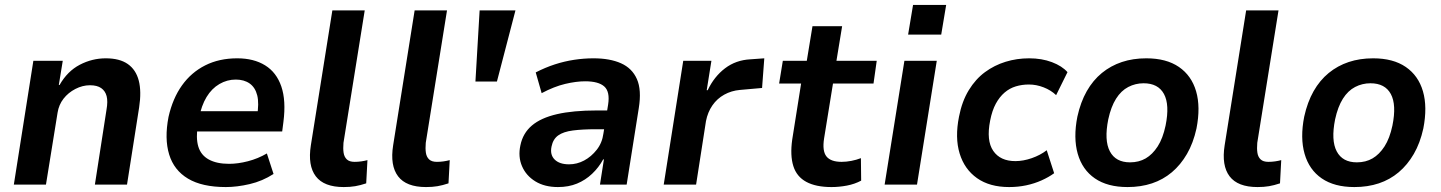

<svg xmlns="http://www.w3.org/2000/svg" viewBox="-20 -747 5833 777"><path d="M36 0 115 -501H234L218 -403H221Q253 -459 303 -485Q353 -511 408 -511Q464 -511 497 -488Q530 -465 541.5 -421Q553 -377 543 -312L494 0H364L411 -303Q417 -337 411.5 -358Q406 -379 389.5 -390.5Q373 -402 344 -402Q314 -402 285 -387Q256 -372 237 -347.5Q218 -323 213 -291L166 0Z M894 10Q798 10 741 -24Q684 -58 664.5 -122Q645 -186 662 -274Q679 -349 716.5 -401.5Q754 -454 810.5 -482.5Q867 -511 940 -511Q1007 -511 1053 -482.5Q1099 -454 1118.5 -397Q1138 -340 1127 -254L1122 -215H757L770 -297H1039L1020 -275Q1029 -329 1021 -361Q1013 -393 990.5 -409Q968 -425 934 -425Q899 -425 868 -407Q837 -389 816 -354.5Q795 -320 785 -268L781 -244Q772 -189 782.5 -154Q793 -119 825 -101.5Q857 -84 907 -84Q943 -84 983.5 -94.5Q1024 -105 1060 -126L1087 -43Q1042 -14 990.5 -2Q939 10 894 10Z M1371 10Q1291 10 1258 -33.5Q1225 -77 1238 -159L1325 -705H1456L1370 -169Q1368 -146 1370.5 -129Q1373 -112 1383.5 -102Q1394 -92 1415 -92Q1429 -92 1442.5 -94Q1456 -96 1467 -99L1462 -5Q1438 3 1417.5 6.5Q1397 10 1371 10Z M1704 10Q1624 10 1591 -33.5Q1558 -77 1571 -159L1658 -705H1789L1703 -169Q1701 -146 1703.5 -129Q1706 -112 1716.5 -102Q1727 -92 1748 -92Q1762 -92 1775.5 -94Q1789 -96 1800 -99L1795 -5Q1771 3 1750.5 6.5Q1730 10 1704 10Z M1904 -417 1921 -705H2066L1991 -417Z M2238 10Q2184 10 2146.5 -13Q2109 -36 2092.5 -74.5Q2076 -113 2086 -159Q2096 -208 2132.5 -239Q2169 -270 2234 -285Q2299 -300 2395 -300H2455L2445 -224H2393Q2337 -224 2298.5 -219Q2260 -214 2239 -199Q2218 -184 2212 -154Q2205 -121 2224.5 -101.5Q2244 -82 2283 -82Q2315 -82 2344 -97.5Q2373 -113 2395 -141Q2417 -169 2422 -207L2441 -324Q2449 -376 2425.5 -397Q2402 -418 2348 -418Q2312 -418 2267.5 -407.5Q2223 -397 2172 -370L2148 -454Q2187 -474 2225.5 -486.5Q2264 -499 2303.5 -505Q2343 -511 2382 -511Q2448 -511 2493 -491Q2538 -471 2557.5 -427Q2577 -383 2565 -309L2516 0H2408L2424 -102H2421Q2403 -69 2376 -43.5Q2349 -18 2315 -4Q2281 10 2238 10Z M2666 0 2745 -501H2859L2840 -382H2844Q2870 -437 2914 -470.5Q2958 -504 3017 -507L3073 -511L3064 -391L2974 -383Q2940 -380 2911 -364Q2882 -348 2863 -320.5Q2844 -293 2837 -257L2797 0Z M3345 10Q3282 10 3243 -11Q3204 -32 3190.5 -75Q3177 -118 3186 -182L3222 -409H3133L3148 -501H3245L3268 -641H3388L3365 -501H3528L3515 -409H3351L3315 -187Q3307 -136 3324.5 -114Q3342 -92 3386 -92Q3405 -92 3425.5 -96Q3446 -100 3464 -107L3465 -16Q3439 -2 3407.5 4Q3376 10 3345 10Z M3655 -607 3675 -727H3809L3789 -607ZM3560 0 3640 -501H3771L3691 0Z M4064 10Q3985 10 3934 -26Q3883 -62 3863.5 -126Q3844 -190 3861 -275Q3873 -337 3900.5 -382Q3928 -427 3966 -455Q4004 -483 4049.5 -497Q4095 -511 4145 -511Q4196 -511 4237 -495.5Q4278 -480 4300 -455L4254 -362Q4233 -382 4203.5 -393.5Q4174 -405 4144 -405Q4116 -405 4091 -397.5Q4066 -390 4045.5 -372.5Q4025 -355 4010 -327.5Q3995 -300 3987 -259Q3971 -178 3999.5 -136.5Q4028 -95 4089 -95Q4121 -95 4155.5 -107Q4190 -119 4216 -139L4246 -46Q4224 -30 4195 -17Q4166 -4 4133 3Q4100 10 4064 10Z M4543 10Q4462 10 4411 -25Q4360 -60 4341.5 -124.5Q4323 -189 4340 -275Q4353 -334 4378 -378Q4403 -422 4439 -451.5Q4475 -481 4520 -496Q4565 -511 4619 -511Q4700 -511 4751 -476Q4802 -441 4820.5 -377.5Q4839 -314 4822 -227Q4809 -168 4783.5 -124Q4758 -80 4722.5 -50Q4687 -20 4642 -5Q4597 10 4543 10ZM4553 -90Q4589 -90 4616.5 -106Q4644 -122 4665 -154.5Q4686 -187 4697 -239Q4714 -323 4690.5 -366.5Q4667 -410 4608 -410Q4575 -410 4546 -395Q4517 -380 4496.5 -347.5Q4476 -315 4465 -264Q4448 -179 4471.5 -134.5Q4495 -90 4553 -90Z M5069 10Q4989 10 4956 -33.5Q4923 -77 4936 -159L5023 -705H5154L5068 -169Q5066 -146 5068.5 -129Q5071 -112 5081.5 -102Q5092 -92 5113 -92Q5127 -92 5140.5 -94Q5154 -96 5165 -99L5160 -5Q5136 3 5115.5 6.5Q5095 10 5069 10Z M5461 10Q5380 10 5329 -25Q5278 -60 5259.5 -124.5Q5241 -189 5258 -275Q5271 -334 5296 -378Q5321 -422 5357 -451.5Q5393 -481 5438 -496Q5483 -511 5537 -511Q5618 -511 5669 -476Q5720 -441 5738.5 -377.5Q5757 -314 5740 -227Q5727 -168 5701.5 -124Q5676 -80 5640.5 -50Q5605 -20 5560 -5Q5515 10 5461 10ZM5471 -90Q5507 -90 5534.5 -106Q5562 -122 5583 -154.5Q5604 -187 5615 -239Q5632 -323 5608.5 -366.5Q5585 -410 5526 -410Q5493 -410 5464 -395Q5435 -380 5414.5 -347.5Q5394 -315 5383 -264Q5366 -179 5389.5 -134.5Q5413 -90 5471 -90Z"/></svg>

Font: Nunito Sans 7pt SemiCondensed
Style: Bold Italic
Weight: 700
Width: 4
Italic angle: -9°
Designer: Vernon Adams
Foundry: Vernon Adams
Version: Version 3.101;gftools[0.9.27]